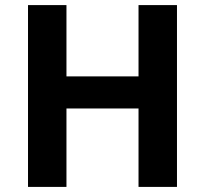

<svg xmlns="http://www.w3.org/2000/svg" viewBox="-20 -734 805 754"><path d="M675 0H524V-308H241V0H90V-714H241V-434H524V-714H675Z"/></svg>

Font: Noto Sans Cham
Style: Bold
Weight: 700
Version: Version 2.002